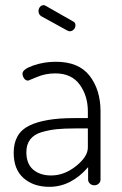

<svg xmlns="http://www.w3.org/2000/svg" viewBox="-20 -717 471 743"><path d="M33 -126Q33 -201 92.5 -230.5Q152 -260 266 -260H320V-286Q320 -346 288.5 -389.5Q257 -433 194 -433Q156 -433 123 -419Q90 -405 89 -405Q79 -405 73 -414Q67 -423 67 -432Q67 -449 108.5 -463.5Q150 -478 196 -478Q285 -478 327 -423.5Q369 -369 369 -286V-22Q369 -13 362 -6.5Q355 0 345 0Q335 0 328 -6.5Q321 -13 321 -22V-70Q255 6 171 6Q110 6 71.5 -27.5Q33 -61 33 -126ZM82 -128Q82 -83 108.5 -60.5Q135 -38 178 -38Q229 -38 274.5 -74.5Q320 -111 320 -146V-220H271Q228 -220 199 -217Q170 -214 141 -205.5Q112 -197 97 -177.5Q82 -158 82 -128ZM129 -674Q129 -683 134.5 -690Q140 -697 149 -697Q152 -697 156 -695L263 -634Q272 -630 272 -619Q272 -610 265.5 -603Q259 -596 250 -596Q246 -596 240 -599L140 -654Q129 -661 129 -674Z"/></svg>

Font: Terminal Dosis
Style: Light
Weight: 300
Designer: EdgarTolentino, PabloImpallari, IginoMarini
Foundry: EdgarTolentino, PabloImpallari, IginoMarini
Version: Version 1.006